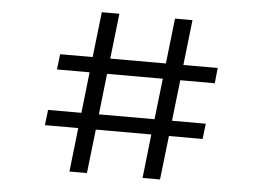

<svg xmlns="http://www.w3.org/2000/svg" viewBox="-50 -766 1150 832"><g transform="rotate(5 525.0 -350.0)"><path d="M165 -258H310L330 -436H188L196 -503H337.5L360 -700H436.5L414 -503H656L678.5 -700H754.5L732 -503H881.5L874.5 -436H724.5L704 -258H851L843 -191H696.5L674.5 0H598.5L620 -191H378.5L356.5 0H280.5L302 -191H157ZM386 -258H628L648.5 -436H406Z"/></g></svg>

Font: League Mono Extended Light
Style: Regular
Weight: 300
Width: 9
Designer: Tyler Finck
Foundry: The League of Moveable Type / Tyler Finck
Version: Version 2.210